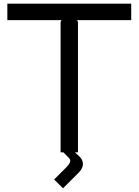

<svg xmlns="http://www.w3.org/2000/svg" viewBox="-20 -830 755 1046"><path d="M694.8 -810.1V-720.2H399.9L404.8 -710V0H388.2L411.1 21Q431.6 40 431.9 63Q432.1 85.9 410.2 108.9L323.2 195.8L274.9 147.9L336.9 85.9Q359.4 63.5 362.1 50.8Q364.7 38.1 352.1 26.9L325.2 0H310.1V-710L314.9 -720.2H20V-810.1Z"/></svg>

Font: Sinkin Sans 400 Regular
Style: Regular
Weight: 400
Designer: Keith Bates
Foundry: K-Type
Version: Sinkin Sans (version 1.0)  by Keith Bates   •   © 2014   www